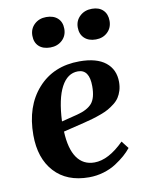

<svg xmlns="http://www.w3.org/2000/svg" viewBox="-86 -822 688 898"><g transform="rotate(-10 257.5 -373.0)"><path d="M413.1 -759.8Q446.8 -759.8 465.8 -741Q484.9 -722.2 484.9 -689.9Q484.9 -657.2 462.9 -636.2Q440.9 -615.2 407.2 -615.2Q373 -615.2 353 -634Q333 -652.8 333 -685.1Q333 -717.3 355.7 -738.5Q378.4 -759.8 413.1 -759.8ZM117.2 -684.1Q117.2 -716.8 139.6 -737.8Q162.1 -758.8 195.8 -758.8Q230.5 -758.8 250.2 -740.5Q270 -722.2 270 -689.9Q270 -657.2 247.6 -636.2Q225.1 -615.2 190.9 -615.2Q156.2 -615.2 136.7 -633.5Q117.2 -651.9 117.2 -684.1ZM313 -527.8Q394.5 -527.8 436.8 -493.9Q479 -460 479 -400.9Q479 -378.9 473.4 -360.6Q467.8 -342.3 458.7 -328.4Q449.7 -314.5 434.3 -302.5Q418.9 -290.5 404.3 -282.2Q389.6 -273.9 367.7 -265.9Q345.7 -257.8 328.1 -252.7Q310.5 -247.6 285.2 -241.2L185.1 -216.8Q188.5 -134.8 218 -92.3Q247.6 -49.8 300.8 -49.8Q367.7 -49.8 441.9 -124L469.2 -88.9Q455.6 -71.8 437.3 -55.7Q418.9 -39.6 393.1 -22.7Q367.2 -5.9 333.5 4.2Q299.8 14.2 264.2 14.2Q158.7 14.2 99.9 -50.3Q41 -114.7 41 -225.1Q41 -361.8 115.2 -444.8Q189.5 -527.8 313 -527.8ZM352.1 -402.8Q352.1 -482.9 297.9 -482.9Q248 -482.9 218.5 -427.5Q189 -372.1 184.1 -265.1L259.8 -284.2Q309.1 -296.9 330.6 -322Q352.1 -347.2 352.1 -402.8Z"/></g></svg>

Font: Literata SemiBold
Style: Italic
Weight: 650
Italic angle: -2.39999°
Designer: Latin by Veronika Burian and Jose Scaglione. Greek by Irene Vlachou. Cyrillic by Vera Evstafieva
Foundry: TypeTogether
Version: Version 3.021